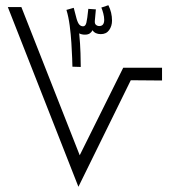

<svg xmlns="http://www.w3.org/2000/svg" viewBox="-20 -717 662 737"><path d="M281 0 10 -690H62L286 -121L453 -457H602V-408L482 -409ZM290 -460 258 -461Q258 -469 257 -494Q256 -519 254 -552Q252 -585 247.5 -619Q243 -653 235 -679L263 -687V-686V-687L274 -645Q279 -628 285 -622Q291 -616 299 -616Q308 -616 311.5 -629.5Q315 -643 319 -683L348 -681L344 -637Q343 -626 348.5 -621.5Q354 -617 361 -617Q380 -617 380 -641Q380 -652 376.5 -665.5Q373 -679 369 -688L396 -697Q410 -669 410 -638Q410 -617 399 -601.5Q388 -586 367 -586Q345 -586 335 -601Q332 -594 325 -589Q318 -584 306 -584Q293 -584 284 -589Q288 -548 289 -512.5Q290 -477 290 -460Z"/></svg>

Font: Noto Sans Arabic SemCond Light
Style: Regular
Weight: 300
Width: 4
Designer: Monotype Design Team, Nadine Chahine, Nizar Qandah and Khaled Hosny
Foundry: Monotype Imaging Inc.
Version: Version 2.012; ttfautohint (v1.8.4.7-5d5b)